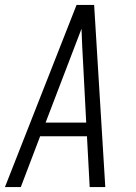

<svg xmlns="http://www.w3.org/2000/svg" viewBox="-29 -755 549 775"><path d="M-9 0 280 -735H351L396 0H333L322 -205H133L55 0ZM319 -260 307 -490Q305 -527 303 -564.5Q301 -602 300 -639Q286 -602 271.5 -564.5Q257 -527 243 -490L155 -260Z"/></svg>

Font: Iosevka SS04 Light Oblique
Style: Regular
Weight: 300
Italic angle: -9°
Monospace: yes
Designer: Belleve Invis
Foundry: Belleve Invis
Version: Version 19.0.0; ttfautohint (v1.8.4)